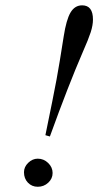

<svg xmlns="http://www.w3.org/2000/svg" viewBox="-20 -696 373 727"><path d="M168.9 -179.2 151.9 -184.1Q183.1 -335.4 194.1 -395Q205.1 -454.6 221.2 -558.1Q231 -621.6 247.1 -648.7Q263.2 -675.8 291 -675.8Q332 -675.8 332 -622.1Q332 -600.6 323.5 -574Q314.9 -547.4 293.9 -500Q239.3 -374 168.9 -179.2ZM123 -95.2Q145.5 -95.2 162.4 -78.9Q179.2 -62.5 179.2 -41Q179.2 -19.5 162.6 -4.2Q146 11.2 123 11.2Q100.6 11.2 85.7 -4.4Q70.8 -20 70.8 -43.9Q70.8 -64 86.9 -79.6Q103 -95.2 123 -95.2Z"/></svg>

Font: Accordance
Style: Italic
Weight: 400
Italic angle: -11°
Version: Version 1.2 (build January 31, 2020) Miklal Software Solutio